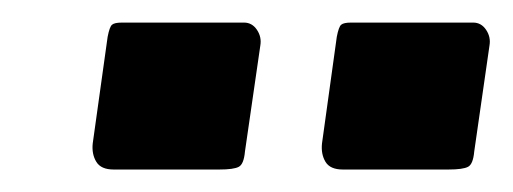

<svg xmlns="http://www.w3.org/2000/svg" viewBox="-20 -762 454 170"><path d="M210.5 -721.7 196.9 -627.9Q195.9 -616.6 191.4 -614.3Q187 -611.9 174 -611.9H80.7Q69.4 -611.9 65.3 -618.7Q61.1 -625.5 62.1 -635L75.3 -729.4Q77 -738.3 79.2 -740.1Q81.4 -742 87.9 -742H196.1Q203.2 -742 207.5 -735.6Q211.8 -729.2 210.5 -721.7ZM413.4 -721.7 399.9 -627.9Q398.9 -616.6 394.4 -614.3Q389.9 -611.9 376.9 -611.9H283.6Q272.3 -611.9 268.2 -618.7Q264.1 -625.5 265.1 -635L278.2 -729.4Q279.9 -738.3 282.1 -740.1Q284.3 -742 290.8 -742H399Q406.1 -742 410.4 -735.6Q414.7 -729.2 413.4 -721.7Z"/></svg>

Font: Libre Franklin Thin
Style: Italic
Weight: 100
Italic angle: -8°
Designer: Pablo Impallari, Rodrigo Fuenzalida, Nhung Nguyen
Foundry: Impallari Type
Version: Version 3.000